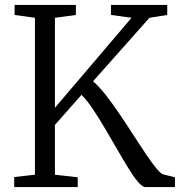

<svg xmlns="http://www.w3.org/2000/svg" viewBox="-20 -763 734 783"><path d="M38 0V-41L122.5 -50.5V-690.5L39.5 -702V-743H289.5V-702L204 -690.5V-323.5L516.5 -690.5L432.5 -702V-743H662V-702L589.5 -690.5L359.5 -431.5Q385 -409.5 412.8 -373.8Q440.5 -338 469.2 -295.5Q498 -253 525.2 -210.5Q552.5 -168 576.5 -132.5Q600.5 -97 618.8 -75Q637 -53 647 -51.5L693.5 -40V0H573.5Q561 0 543 -21Q525 -42 503.8 -76.5Q482.5 -111 458.5 -152.8Q434.5 -194.5 409.5 -237Q384.5 -279.5 360 -316.2Q335.5 -353 312.5 -376.5L204 -253.5V-50.5L297 -40V0Z"/></svg>

Font: Merriweather 28pt Light
Style: Regular
Weight: 300
Version: Version 2.100